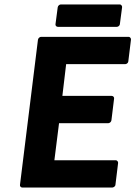

<svg xmlns="http://www.w3.org/2000/svg" viewBox="-20 -833 610 865"><path d="M70 0C69 5 73 12 81 12H485C490 12 499 8 500 0L512 -98C513 -103 509 -111 501 -111H225L246 -278H468C473 -278 481 -283 482 -291L494 -389C495 -394 491 -401 483 -401H261L278 -544H544C549 -544 557 -548 558 -556L570 -654C571 -659 567 -667 559 -667H165C160 -667 152 -662 151 -654ZM230 -724C229 -719 233 -712 241 -712H506C511 -712 519 -716 520 -724L530 -800C531 -805 527 -813 519 -813H254C249 -813 241 -808 240 -800Z"/></svg>

Font: Falling Sky
Style: BdObl
Weight: 700
Designer: Paul D. Hunt
Foundry: Adobe Systems Incorporated
Version: Version 1.02